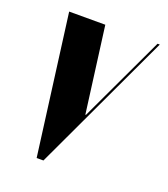

<svg xmlns="http://www.w3.org/2000/svg" viewBox="-99 -567 558 639"><g transform="rotate(20 179.5 -247.5)"><path d="M127 0H103L38 -495H166L206 -191H208L351 -495H359Z"/></g></svg>

Font: Moniqa Black Ita Display
Style: Italic
Weight: 900
Italic angle: -10°
Designer: Rajesh Rajput
Foundry: Rajesh Rajput
Version: Version 1.000